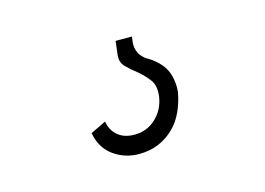

<svg xmlns="http://www.w3.org/2000/svg" viewBox="-48 -79 547 396"><g transform="rotate(-15 226.0 119.0)"><path d="M221 0 218 26Q215 44 225.5 54.5Q236 65 249 75Q261 85 271 98Q281 111 278 134Q274 161 255 179Q236 197 209 197Q187 197 173.5 185.5Q160 174 157 155Q149 159 140.5 163Q132 167 124 171Q130 204 154 221Q178 238 208 238Q231 238 250 230Q269 222 284 207Q297 194 305.5 175.5Q314 157 318 135Q320 115 314 96Q308 77 288 61Q282 56 275.5 52.5Q269 49 264 43Q259 38 256 29Q253 20 255 7L256 0Z"/></g></svg>

Font: Josefin Slab Medium
Style: Italic
Weight: 500
Italic angle: -12°
Version: Version 2.000